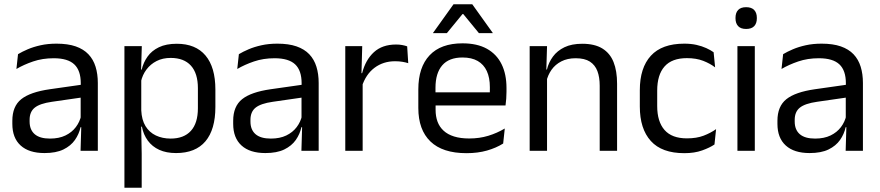

<svg xmlns="http://www.w3.org/2000/svg" viewBox="-20 -703 4100 895"><path d="M355.5 0 359 -118.5 356 -131V-286.5L356.5 -315Q356.5 -374.5 326.2 -403Q296 -431.5 230.5 -431.5Q178 -431.5 134.2 -416.5Q90.5 -401.5 56.5 -381.5L64 -450.5Q83 -462 109.2 -473.2Q135.5 -484.5 169.2 -492Q203 -499.5 243.5 -499.5Q296 -499.5 332.8 -486.8Q369.5 -474 392.2 -450Q415 -426 425.5 -392Q436 -358 436 -316V0ZM187.5 10.5Q115 10.5 76.2 -24.8Q37.5 -60 37.5 -125.5V-140Q37.5 -207.5 79.2 -240.8Q121 -274 212 -287L366.5 -309L371 -250L222 -228.5Q166 -220.5 142 -201.2Q118 -182 118 -144.5V-136.5Q118 -98 141.8 -77.5Q165.5 -57 213 -57Q255 -57 285 -71.5Q315 -86 333.5 -110.5Q352 -135 358.5 -165L371 -110H355.5Q348.5 -78 329.2 -50.5Q310 -23 275.5 -6.2Q241 10.5 187.5 10.5Z M800.5 10.5Q755.5 10.5 722.5 -4.5Q689.5 -19.5 669 -47.5Q648.5 -75.5 641.5 -112.5H615L638.5 -188.5Q640.5 -144.5 658.2 -115.2Q676 -86 706.5 -71.5Q737 -57 775.5 -57Q837 -57 869.8 -93Q902.5 -129 902.5 -198.5V-292Q902.5 -361 870 -397Q837.5 -433 775.5 -433Q738.5 -433 710 -418.5Q681.5 -404 662.8 -379Q644 -354 637 -322L617 -378.5H640.5Q648.5 -412 667.8 -439.2Q687 -466.5 720.8 -482.8Q754.5 -499 804 -499Q892 -499 938 -444.2Q984 -389.5 984 -285.5V-204.5Q984 -99.5 937.8 -44.5Q891.5 10.5 800.5 10.5ZM560 172V-488H641L637.5 -370.5L638.5 -345.5V-140L638 -123.5L640.5 13.5V172Z M1385 0 1388.5 -118.5 1385.5 -131V-286.5L1386 -315Q1386 -374.5 1355.8 -403Q1325.5 -431.5 1260 -431.5Q1207.5 -431.5 1163.8 -416.5Q1120 -401.5 1086 -381.5L1093.5 -450.5Q1112.5 -462 1138.8 -473.2Q1165 -484.5 1198.8 -492Q1232.5 -499.5 1273 -499.5Q1325.5 -499.5 1362.2 -486.8Q1399 -474 1421.8 -450Q1444.5 -426 1455 -392Q1465.5 -358 1465.5 -316V0ZM1217 10.5Q1144.5 10.5 1105.8 -24.8Q1067 -60 1067 -125.5V-140Q1067 -207.5 1108.8 -240.8Q1150.5 -274 1241.5 -287L1396 -309L1400.5 -250L1251.5 -228.5Q1195.5 -220.5 1171.5 -201.2Q1147.5 -182 1147.5 -144.5V-136.5Q1147.5 -98 1171.2 -77.5Q1195 -57 1242.5 -57Q1284.5 -57 1314.5 -71.5Q1344.5 -86 1363 -110.5Q1381.5 -135 1388 -165L1400.5 -110H1385Q1378 -78 1358.8 -50.5Q1339.5 -23 1305 -6.2Q1270.5 10.5 1217 10.5Z M1666.5 -298.5 1648 -361 1668 -362Q1684 -424 1723 -459.8Q1762 -495.5 1826.5 -495.5Q1842.5 -495.5 1855.2 -493Q1868 -490.5 1878 -487L1883 -408.5Q1870.5 -412.5 1855.2 -415Q1840 -417.5 1821.5 -417.5Q1766.5 -417.5 1725.8 -387Q1685 -356.5 1666.5 -298.5ZM1589.5 0V-488H1668.5L1664.5 -344L1670.5 -338V0Z M2154.5 11Q2043 11 1986.5 -43.5Q1930 -98 1930 -199.5V-286.5Q1930 -389.5 1982.5 -445.2Q2035 -501 2136 -501Q2204 -501 2249.5 -475.8Q2295 -450.5 2318 -404Q2341 -357.5 2341 -293V-275Q2341 -259 2339.8 -243Q2338.5 -227 2336.5 -211.5H2262Q2263 -235.5 2263.2 -257Q2263.5 -278.5 2263.5 -296.5Q2263.5 -341 2249.2 -371.8Q2235 -402.5 2206.8 -418.8Q2178.5 -435 2136 -435Q2073 -435 2041.5 -398.5Q2010 -362 2010 -294V-247.5L2010.5 -237.5V-191Q2010.5 -160.5 2019.5 -136Q2028.5 -111.5 2047.8 -93.8Q2067 -76 2096.8 -66.8Q2126.5 -57.5 2167.5 -57.5Q2215 -57.5 2256 -70Q2297 -82.5 2333 -104L2325.5 -34Q2293 -13.5 2250 -1.2Q2207 11 2154.5 11ZM1972.5 -211.5V-272.5H2319.5V-211.5ZM2094 -683H2181.5L2277 -549.5V-548.5H2212.5L2139.5 -637.5H2136L2063 -548.5H1998.5V-549.5Z M2775.5 0V-303.5Q2775.5 -343 2764.8 -371.5Q2754 -400 2729.8 -415.8Q2705.5 -431.5 2663.5 -431.5Q2625 -431.5 2596.8 -417Q2568.5 -402.5 2551 -377.8Q2533.5 -353 2526.5 -321.5L2512 -379H2529.5Q2537.5 -412 2557.5 -439.2Q2577.5 -466.5 2611.2 -482.8Q2645 -499 2694 -499Q2752 -499 2787.8 -477Q2823.5 -455 2840 -413.8Q2856.5 -372.5 2856.5 -312.5V0ZM2449 0V-488H2530L2526.5 -371L2530 -366.5V0Z M3170 11Q3065 11 3013.8 -45.8Q2962.5 -102.5 2962.5 -206.5V-282.5Q2962.5 -387 3014 -443.2Q3065.5 -499.5 3170 -499.5Q3201 -499.5 3226.5 -493.8Q3252 -488 3272.2 -478.8Q3292.5 -469.5 3306.5 -459.5L3313.5 -389Q3290 -407 3257.8 -419.5Q3225.5 -432 3182 -432Q3112 -432 3077.8 -393.2Q3043.5 -354.5 3043.5 -280.5V-208.5Q3043.5 -136 3077.8 -97Q3112 -58 3182 -58Q3227 -58 3259.8 -70.5Q3292.5 -83 3318 -101L3310.5 -29.5Q3288.5 -14.5 3253 -1.8Q3217.5 11 3170 11Z M3417.5 0V-488H3498.5V0ZM3458 -568Q3433 -568 3420.8 -581.2Q3408.5 -594.5 3408.5 -617.5V-620Q3408.5 -643.5 3420.8 -656.5Q3433 -669.5 3458 -669.5Q3483 -669.5 3495.5 -656.5Q3508 -643.5 3508 -620V-617.5Q3508 -594 3495.5 -581Q3483 -568 3458 -568Z M3922 0 3925.5 -118.5 3922.5 -131V-286.5L3923 -315Q3923 -374.5 3892.8 -403Q3862.5 -431.5 3797 -431.5Q3744.5 -431.5 3700.8 -416.5Q3657 -401.5 3623 -381.5L3630.5 -450.5Q3649.5 -462 3675.8 -473.2Q3702 -484.5 3735.8 -492Q3769.5 -499.5 3810 -499.5Q3862.5 -499.5 3899.2 -486.8Q3936 -474 3958.8 -450Q3981.5 -426 3992 -392Q4002.5 -358 4002.5 -316V0ZM3754 10.5Q3681.5 10.5 3642.8 -24.8Q3604 -60 3604 -125.5V-140Q3604 -207.5 3645.8 -240.8Q3687.5 -274 3778.5 -287L3933 -309L3937.5 -250L3788.5 -228.5Q3732.5 -220.5 3708.5 -201.2Q3684.5 -182 3684.5 -144.5V-136.5Q3684.5 -98 3708.2 -77.5Q3732 -57 3779.5 -57Q3821.5 -57 3851.5 -71.5Q3881.5 -86 3900 -110.5Q3918.5 -135 3925 -165L3937.5 -110H3922Q3915 -78 3895.8 -50.5Q3876.5 -23 3842 -6.2Q3807.5 10.5 3754 10.5Z"/></svg>

Font: Anek Gurmukhi Medium
Style: Regular
Weight: 400
Version: Version 1.003